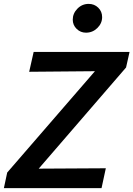

<svg xmlns="http://www.w3.org/2000/svg" viewBox="-24 -967 686 987"><path d="M-4 0 13 -80 464 -601 126 -598 149 -700H642L624 -620L175 -100L520 -102L498 0ZM418 -799Q390 -799 370 -818.5Q350 -838 350 -866Q350 -898 374 -922.5Q398 -947 432 -947Q461 -947 481 -927.5Q501 -908 501 -879Q501 -847 476.5 -823Q452 -799 418 -799Z"/></svg>

Font: Red Hat Mono Medium
Style: Italic
Weight: 500
Italic angle: -12°
Monospace: yes
Designer: Pentagram, MCKL
Foundry: Pentagram, MCKL
Version: Version 1.023; ttfautohint (v1.8.3)